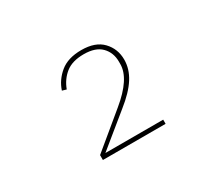

<svg xmlns="http://www.w3.org/2000/svg" viewBox="-81 -856 762 679"><g transform="rotate(-30 300.0 -516.5)"><path d="M428 -329H172V-349L311 -464Q395 -533 395 -592V-602Q395 -639 371.5 -663Q348 -687 300 -687Q253 -687 226 -665.5Q199 -644 186 -609L169 -614Q181 -651 213 -677.5Q245 -704 300 -704Q357 -704 386 -673.5Q415 -643 415 -599Q415 -561 392.5 -525.5Q370 -490 322 -452L192 -346H428Z"/></g></svg>

Font: IBM Plex Mono Thin
Style: Regular
Weight: 100
Monospace: yes
Designer: Mike Abbink, Paul van der Laan, Pieter van Rosmalen
Foundry: Bold Monday
Version: Version 2.3